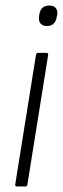

<svg xmlns="http://www.w3.org/2000/svg" viewBox="-20 -674 227 694"><path d="M42 0Q34 0 35 -7L110 -475Q111 -483 118 -483H148Q155 -483 154 -475L79 -7Q78 0 72 0ZM150 -580Q135 -580 127 -588.5Q119 -597 121 -613L122 -621Q127 -654 158 -654Q174 -654 181.5 -645Q189 -636 187 -621L185 -613Q180 -580 150 -580Z"/></svg>

Font: Sofia Sans Condensed Light
Style: Italic
Weight: 300
Italic angle: -9°
Version: Version 4.100